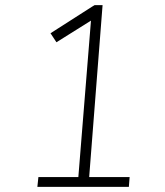

<svg xmlns="http://www.w3.org/2000/svg" viewBox="-20 -725 640 745"><path d="M378 -705 326 -38H483L480 0H125L129 -38H284L333 -645L199 -561L176 -596L337 -699L347 -705Z"/></svg>

Font: Iunito ExtraLight
Style: Italic
Weight: 200
Italic angle: -4.541°
Designer: Vernon Adams
Foundry: Vernon Adams
Version: Version 2.001;November 30, 2019;FontCreator 12.0.0.2547 64-b